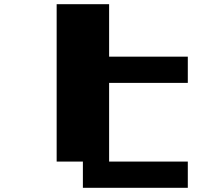

<svg xmlns="http://www.w3.org/2000/svg" viewBox="-20 -895 1040 915"><path d="M250 -875H500V-625H875V-500H500V-125H875V0H375V-125H250Z"/></svg>

Font: Dogica
Style: Bold
Weight: 700
Monospace: yes
Designer: Roberto Mocci
Version: Version 001.000